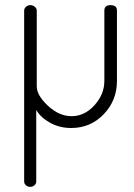

<svg xmlns="http://www.w3.org/2000/svg" viewBox="-20 -492 523 747"><path d="M257 6Q212 6 175.5 -14Q139 -34 121 -64V214Q121 223 114 229Q107 235 98 235Q88 235 81 229Q74 223 74 214V-451Q74 -459 81 -465.5Q88 -472 98 -472Q108 -472 115.5 -465.5Q123 -459 123 -451V-156Q123 -121 166.5 -80.5Q210 -40 259 -40Q309 -40 347.5 -82.5Q386 -125 386 -177V-451Q386 -472 410 -472Q435 -472 435 -451V-177Q435 -101 383.5 -47.5Q332 6 257 6Z"/></svg>

Font: Dosis
Style: Light
Weight: 300
Designer: Edgar Tolentino, Pablo Impallari, Igino Marini
Foundry: Edgar Tolentino, Pablo Impallari, Igino Marini
Version: Version 1.007